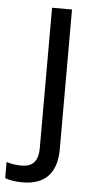

<svg xmlns="http://www.w3.org/2000/svg" viewBox="-110 -570 423 844"><g transform="rotate(5 101.5 -148.0)"><path d="M22 240C127 240 173 180 173 80V-536H85V83C85 148 54 167 11 167C-15 167 -35 163 -55 157V228C-37 235 -12 240 22 240Z"/></g></svg>

Font: Noto Sans Osage
Style: Regular
Weight: 400
Designer: Monotype Design Team
Foundry: Monotype Imaging Inc.
Version: Version 2.002